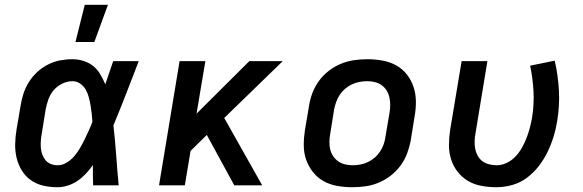

<svg xmlns="http://www.w3.org/2000/svg" viewBox="-20 -776 2440 804"><path d="M221 8Q190 8 161.5 1.5Q133 -5 110 -21Q87 -37 72 -61Q57 -85 50 -113Q43 -141 43.5 -171.5Q44 -202 49 -232L66 -332Q70 -358 78 -383Q86 -408 100.5 -431.5Q115 -455 135.5 -474Q156 -493 180.5 -505.5Q205 -518 231 -523Q257 -528 283 -528Q308 -528 331 -520.5Q354 -513 371.5 -498.5Q389 -484 400.5 -464Q412 -444 421 -423Q429 -447 437.5 -471.5Q446 -496 454 -520H561Q535 -453 509 -385.5Q483 -318 455 -251Q462 -189 466.5 -126Q471 -63 477 0H370Q369 -21 369 -42.5Q369 -64 369 -85Q356 -66 340 -49Q324 -32 305 -19Q286 -6 264 1Q242 8 221 8ZM221 -84Q241 -84 259 -95Q277 -106 290.5 -121.5Q304 -137 314.5 -155Q325 -173 334 -191.5Q343 -210 351.5 -228.5Q360 -247 367 -266Q366 -283 364 -301Q362 -319 359 -336Q356 -353 351.5 -370Q347 -387 338.5 -401.5Q330 -416 315.5 -426Q301 -436 283 -436Q262 -436 241 -426Q220 -416 205 -398.5Q190 -381 182.5 -359.5Q175 -338 171 -317L155 -217Q152 -202 151 -187Q150 -172 151 -157.5Q152 -143 157 -129.5Q162 -116 170.5 -105.5Q179 -95 192.5 -89.5Q206 -84 221 -84ZM296 -600 335 -756H432L375 -600Z M646 0 732 -520H840L803 -300L1024 -520H1164L919 -282L1078 0H961L846 -211L778 -144L754 0Z M1455 8Q1423 8 1392 2.5Q1361 -3 1335 -17.5Q1309 -32 1290.5 -55.5Q1272 -79 1262 -107.5Q1252 -136 1252 -168Q1252 -200 1257 -232L1274 -332Q1278 -359 1288 -386Q1298 -413 1315.5 -437Q1333 -461 1357 -479.5Q1381 -498 1408 -509Q1435 -520 1462.5 -524Q1490 -528 1518 -528Q1550 -528 1581 -522.5Q1612 -517 1638.5 -502.5Q1665 -488 1683.5 -464.5Q1702 -441 1711.5 -412.5Q1721 -384 1721.5 -352Q1722 -320 1716 -288L1700 -188Q1695 -161 1685 -134Q1675 -107 1657.5 -83Q1640 -59 1616 -40.5Q1592 -22 1565.5 -11Q1539 0 1511 4Q1483 8 1455 8ZM1456 -84Q1472 -84 1488.5 -87Q1505 -90 1520 -97Q1535 -104 1548.5 -115.5Q1562 -127 1571.5 -141.5Q1581 -156 1586.5 -171.5Q1592 -187 1594 -203L1611 -303Q1614 -320 1614 -336.5Q1614 -353 1610.5 -368.5Q1607 -384 1599 -397Q1591 -410 1578.5 -419Q1566 -428 1550.5 -432Q1535 -436 1518 -436Q1502 -436 1485.5 -433Q1469 -430 1454 -423Q1439 -416 1425.5 -404.5Q1412 -393 1402.5 -378.5Q1393 -364 1387.5 -348.5Q1382 -333 1379 -317L1363 -217Q1360 -200 1359.5 -183.5Q1359 -167 1362.5 -151.5Q1366 -136 1374.5 -123Q1383 -110 1395.5 -101Q1408 -92 1423.5 -88Q1439 -84 1456 -84Z M2059 8Q2028 8 1997 2.5Q1966 -3 1940.5 -18Q1915 -33 1896.5 -56.5Q1878 -80 1869 -108.5Q1860 -137 1860 -168.5Q1860 -200 1865 -232L1913 -520H2021L1971 -217Q1968 -201 1967.5 -184.5Q1967 -168 1970 -152.5Q1973 -137 1980.5 -123.5Q1988 -110 2000 -101Q2012 -92 2028 -88Q2044 -84 2060 -84Q2081 -84 2102 -94Q2123 -104 2139 -121Q2155 -138 2166 -158Q2177 -178 2185 -198.5Q2193 -219 2198.5 -240Q2204 -261 2208 -283Q2217 -339 2214 -394Q2211 -449 2200 -501L2303 -522Q2317 -461 2320.5 -397Q2324 -333 2313 -268Q2308 -236 2298 -203.5Q2288 -171 2273 -140Q2258 -109 2236.5 -81Q2215 -53 2187 -32Q2159 -11 2125.5 -1.5Q2092 8 2059 8Z"/></svg>

Font: Iosevka Aile Semibold Oblique
Style: Regular
Weight: 600
Italic angle: -9°
Designer: Belleve Invis
Foundry: Belleve Invis
Version: Version 31.1.0; ttfautohint (v1.8.4)